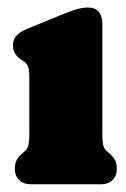

<svg xmlns="http://www.w3.org/2000/svg" viewBox="-20 -478 328 498"><path d="M245.5 -417V-133Q245.5 -108.5 248.2 -99.8Q251 -91 256.5 -86.5L261.5 -82Q272 -73.5 277.5 -64.2Q283 -55 283 -40.5Q283 -21.5 271.8 -10.8Q260.5 0 241.5 0H60Q41 0 29.8 -10.8Q18.5 -21.5 18.5 -40.5Q18.5 -55 24 -64.2Q29.5 -73.5 40 -82L45 -86.5Q50.5 -91 53.2 -99.8Q56 -108.5 56 -133V-279Q56 -298.5 52.2 -306.5Q48.5 -314.5 40 -320L35.5 -323Q13.5 -337.5 13.5 -359.5Q13.5 -374 22 -384.5Q30.5 -395 52 -404L141.5 -440.5Q167 -451 181.8 -454.8Q196.5 -458.5 208.5 -458.5Q227 -458.5 236.2 -447Q245.5 -435.5 245.5 -417Z"/></svg>

Font: Fraunces 144pt SuperSoft Black
Style: Regular
Weight: 900
Version: Version 1.000;[b76b70a41]